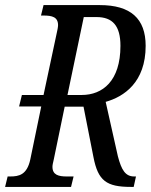

<svg xmlns="http://www.w3.org/2000/svg" viewBox="-38 -734 592 754"><path d="M-18 0H241L251 -41H224C192 -41 168 -47 168 -79C168 -86 170 -94 173 -107L216 -315H290L329 -117C347 -24 380 0 476 0H487L496 -41H489C454 -41 439 -67 425 -120L377 -334C448 -354 534 -410 534 -554C534 -661 475 -714 354 -714H133L123 -673H133C167 -673 190 -667 190 -635C190 -628 187 -613 185 -605L133 -361H48L37 -316H124L81 -108C68 -47 36 -41 2 -41H-8ZM283 -361H227L291 -667H341C404 -667 435 -633 435 -554C435 -416 365 -361 283 -361Z"/></svg>

Font: Noto Serif ExtraCondensed
Style: Italic
Weight: 400
Width: 2
Italic angle: -12°
Designer: Monotype Design Team
Foundry: Monotype Imaging Inc.
Version: Version 2.014